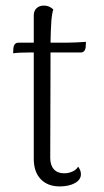

<svg xmlns="http://www.w3.org/2000/svg" viewBox="-20 -657 373 688"><path d="M288 -507 287 -488Q286 -479 281.5 -474Q277 -469 270 -469H161V-427L160 -91Q160 -65 173 -50.5Q186 -36 210 -36Q226 -36 240 -42.5Q254 -49 260 -60Q270 -46 270 -33Q270 -13 248.5 -1Q227 11 194 11Q151 11 126 -15Q101 -41 101 -88V-469H87Q46 -469 27 -466L28 -485Q29 -494 33.5 -499Q38 -504 46 -504H101V-602Q101 -618 111 -627.5Q121 -637 137 -637Q157 -637 171 -623Q166 -608 164 -581Q162 -554 161 -504H217Q231 -504 252.5 -505Q274 -506 288 -507Z"/></svg>

Font: Arima Madurai Light
Style: Regular
Weight: 300
Designer: Joana Correia and Natanael Gama
Foundry: NDISCOVER
Version: Version 1.019